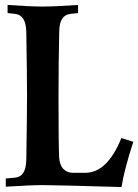

<svg xmlns="http://www.w3.org/2000/svg" viewBox="-20 -754 560 777"><path d="M3.4 1.5V-31.7L41.5 -35.2H41Q85 -38.6 86.4 -106.9Q89.4 -293 89.4 -366.2Q89.4 -439.5 86.4 -625.5Q85 -692.9 41 -697.8L10.7 -701.2V-733.9Q105 -727.5 153.3 -727.5Q201.7 -727.5 295.9 -733.9V-701.2L265.6 -697.8Q242.7 -695.3 231.4 -678Q220.2 -660.6 219.7 -625.5Q216.8 -501.5 216.8 -366.2Q216.8 -173.3 219.2 -119.1Q220.7 -87.4 235.8 -71Q251 -54.7 274.4 -54.7H325.2Q414.1 -54.7 471.2 -195.3L519.5 -180.2Q482.4 -65.9 471.7 2.9Q201.2 -4.9 153.3 -4.9Q106.9 -4.9 3.4 1.5Z"/></svg>

Font: Flanker
Style: Bold
Weight: 700
Designer: Flanker
Foundry: Flanker
Version: Version 2.021